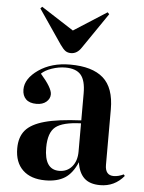

<svg xmlns="http://www.w3.org/2000/svg" viewBox="-55 -830 665 889"><g transform="rotate(5 277.0 -386.0)"><path d="M255.9 -583Q241.2 -583 230.7 -590.1Q220.2 -597.2 206.1 -617.2L97.2 -776.9L105 -785.2L255.9 -688L409.2 -786.1L417 -777.8L304.2 -612.8Q284.7 -583 255.9 -583ZM189 14.2Q121.6 14.2 84.2 -21.5Q46.9 -57.1 46.9 -122.1Q46.9 -174.8 73.5 -206.3Q100.1 -237.8 161.9 -254.9Q223.6 -272 331.1 -276.9V-402.8Q331.1 -462.4 308.8 -488.3Q286.6 -514.2 236.8 -514.2Q206.1 -514.2 174.3 -503.4Q142.6 -492.7 126 -476.1Q180.2 -414.6 180.2 -384.8Q180.2 -364.3 163.1 -349.6Q146 -335 117.2 -335Q85 -335 68.4 -351.3Q51.8 -367.7 51.8 -396Q51.8 -446.8 111.3 -488.3Q170.9 -529.8 257.8 -529.8Q360.4 -529.8 411.6 -484.9Q462.9 -439.9 462.9 -339.8V-82Q462.9 -33.2 502.9 -33.2Q524.4 -33.2 548.8 -44.9L554.2 -38.1Q510.7 14.2 443.8 14.2Q395 14.2 369.4 -10.3Q343.8 -34.7 336.9 -83Q314.9 -30.8 279.8 -8.3Q244.6 14.2 189 14.2ZM249 -35.2Q286.1 -35.2 308.6 -61.8Q331.1 -88.4 331.1 -131.8V-263.2Q246.1 -260.3 213.1 -233.6Q180.2 -207 180.2 -137.2Q180.2 -35.2 249 -35.2Z"/></g></svg>

Font: Display Semibold
Style: Regular
Weight: 600
Designer: Latin by Veronika Burian and Jose Scaglione. Greek by Irene Vlachou. Cyrillic by Vera Evstafieva.
Foundry: TypeTogether
Version: Version 3.002